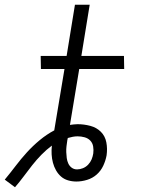

<svg xmlns="http://www.w3.org/2000/svg" viewBox="-76 -755 596 807"><path d="M-13 32 -56 0Q-32 -29 -10 -58Q12 -87 37 -114.5Q62 -142 91 -166Q120 -190 152 -207L195 -465H96L95 -520H204L239 -735H301L266 -520H445L446 -465H257L218 -230Q226 -231 234 -232Q242 -233 250 -233Q277 -233 303.5 -226Q330 -219 348 -201Q366 -183 371 -156.5Q376 -130 372 -102Q368 -80 358 -58.5Q348 -37 330.5 -21.5Q313 -6 290 1Q267 8 245 8Q227 8 210 3Q193 -2 180.5 -13Q168 -24 159.5 -39Q151 -54 146.5 -71Q142 -88 141 -106Q140 -124 142 -143Q119 -126 98 -104.5Q77 -83 59 -60Q41 -37 23.5 -13.5Q6 10 -13 32ZM248 -43Q260 -43 272.5 -48Q285 -53 294.5 -63Q304 -73 309 -85Q314 -97 316 -110Q318 -125 315.5 -139.5Q313 -154 303.5 -164Q294 -174 279.5 -178Q265 -182 250 -182Q240 -182 229.5 -180Q219 -178 209 -175L207 -166Q205 -153 203.5 -140.5Q202 -128 202.5 -115.5Q203 -103 204.5 -91Q206 -79 211 -68Q216 -57 225.5 -50Q235 -43 248 -43Z"/></svg>

Font: Iosevka Light Oblique
Style: Regular
Weight: 300
Italic angle: -9°
Monospace: yes
Designer: Belleve Invis
Foundry: Belleve Invis
Version: Version 32.5.0; ttfautohint (v1.8.4)